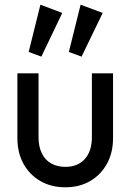

<svg xmlns="http://www.w3.org/2000/svg" viewBox="-20 -787 556 817"><path d="M258 10Q198 10 152 -16.5Q106 -43 80 -90Q54 -137 54 -199V-475H144V-203Q144 -164 157.5 -135.5Q171 -107 197 -92Q223 -77 258 -77Q311 -77 341 -110.5Q371 -144 371 -203V-475H461V-199Q461 -137 435 -90Q409 -43 363.5 -16.5Q318 10 258 10ZM156 -546 102 -566 152 -767 245 -732ZM327 -546 273 -566 323 -767 417 -732Z"/></svg>

Font: Outfit Thin
Style: Regular
Weight: 400
Version: Version 1.100;gftools[0.9.27]